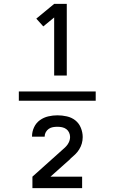

<svg xmlns="http://www.w3.org/2000/svg" viewBox="-20 -820 590 989"><path d="M77 -301V-349H473V-301ZM259 -431V-730L203 -684L167 -724L259 -800H324V-431ZM147 149V90L300 -47Q307 -53 314.5 -60Q322 -67 328 -75.5Q334 -84 337.5 -94Q341 -104 341 -114Q341 -126 336 -137Q331 -148 321.5 -155Q312 -162 300 -164.5Q288 -167 276 -167Q264 -167 252.5 -165Q241 -163 231.5 -156.5Q222 -150 216 -139.5Q210 -129 210 -117V-116H145V-118Q145 -142 155.5 -164.5Q166 -187 185.5 -201Q205 -215 228.5 -220.5Q252 -226 276 -226Q300 -226 324.5 -220.5Q349 -215 368 -200Q387 -185 396.5 -161.5Q406 -138 406 -114Q406 -97 401.5 -81Q397 -65 388 -50.5Q379 -36 367 -24.5Q355 -13 342 -2V-1L240 90H403V149Z"/></svg>

Font: Lode
Style: Regular
Weight: 400
Monospace: yes
Designer: Belleve Invis
Foundry: Belleve Invis
Version: Version 29.2.0; ttfautohint (v1.8.3)